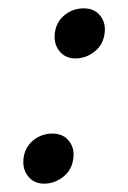

<svg xmlns="http://www.w3.org/2000/svg" viewBox="-20 -480 307 460"><path d="M85.8 -40Q60 -40 45.8 -59.6Q31.7 -79.2 37.5 -107.5Q42.5 -130.8 61.7 -145.4Q80.8 -160 105.8 -160Q132.5 -160 146.7 -140.4Q160.8 -120.8 154.2 -92.5Q149.2 -69.2 129.2 -54.6Q109.2 -40 85.8 -40ZM160.8 -340Q135 -340 120.8 -359.6Q106.7 -379.2 112.5 -407.5Q117.5 -430.8 136.7 -445.4Q155.8 -460 180.8 -460Q207.5 -460 221.7 -440.4Q235.8 -420.8 229.2 -392.5Q224.2 -369.2 204.2 -354.6Q184.2 -340 160.8 -340Z"/></svg>

Font: Funnel Sans Light
Style: Italic
Weight: 300
Italic angle: -14.036°
Designer: NORD ID, Kristian Moeller
Foundry: Dicotype
Version: Version 1.000